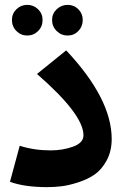

<svg xmlns="http://www.w3.org/2000/svg" viewBox="-20 -751 517 789"><path d="M29 -669Q29 -695 47.5 -713Q66 -731 92 -731Q118 -731 136.5 -713Q155 -695 155 -669Q155 -642 136.5 -623.5Q118 -605 92 -605Q66 -605 47.5 -623.5Q29 -642 29 -669ZM194 -669Q194 -695 213 -713Q232 -731 258 -731Q284 -731 302 -713Q320 -695 320 -669Q320 -642 302 -623.5Q284 -605 258 -605Q232 -605 213 -623.5Q194 -642 194 -669ZM174 18Q80 18 21 -4L61 -152Q120 -133 188 -133Q238 -133 280.5 -148.5Q323 -164 323 -195Q323 -281 132 -447L252 -544Q439 -345 439 -180Q439 -130 418.5 -92Q398 -54 369 -34Q340 -14 301 -1.5Q262 11 232.5 14.5Q203 18 174 18Z"/></svg>

Font: FiraGO
Style: Bold
Weight: 700
Designer: bBox Type
Foundry: bBox Type GmbH
Version: Version 1.001;PS 001.001;hotconv 1.0.88;makeotf.lib2.5.64775